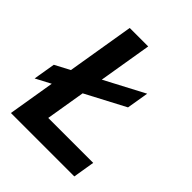

<svg xmlns="http://www.w3.org/2000/svg" viewBox="-225 -849 969 969"><g transform="rotate(45 259.5 -364.0)"><path d="M16.1 0 136.7 -727.5H268.6L167 -115.7H487.8L468.8 0ZM-22.5 -208 -2.9 -325.2 433.6 -555.2 414.1 -438Z"/></g></svg>

Font: Inter Display Semi Bold
Style: Italic
Weight: 600
Italic angle: -9.39999°
Designer: Rasmus Andersson
Foundry: rsms
Version: Version 4.000;git-4fc901f